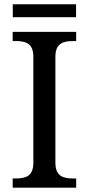

<svg xmlns="http://www.w3.org/2000/svg" viewBox="-20 -860 407 880"><path d="M38.1 0H329.1V-42H315.9C271.5 -42 233.9 -51.3 233.9 -113.8V-600.1C233.9 -662.6 271.5 -671.9 315.9 -671.9H329.1V-713.9H38.1V-671.9H50.8C97.2 -671.9 132.8 -662.1 132.8 -600.1V-113.8C132.8 -51.8 97.2 -42 50.8 -42H38.1ZM38.6 -781.2H328.6V-840.3H38.6Z"/></svg>

Font: The Erased English
Style: Regular
Weight: 400
Designer: Monotype Design team + ligartures altered by 180 Amsterdam
Foundry: Monotype Imaging Inc.
Version: Version 1.030;Glyphs 3.1.2 (3151)